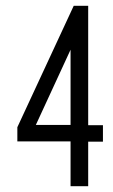

<svg xmlns="http://www.w3.org/2000/svg" viewBox="-20 -644 390 664"><path d="M224 0V-155H40V-204L235 -624H285V-211H336V-154H285V0ZM104 -212H224V-472Z"/></svg>

Font: Inconsolata ExtraCondensed
Style: Regular
Weight: 400
Width: 2
Monospace: yes
Designer: Raph Levien, Cyreal, Brenton Simpson
Foundry: Raph Levien, Cyreal, Google
Version: Version 3.001; ttfautohint (v1.8.2.53-6de2)